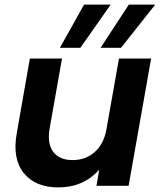

<svg xmlns="http://www.w3.org/2000/svg" viewBox="-20 -809 701 836"><path d="M638 -554 540 0H400L412 -70Q343 7 234 7Q134 7 83.5 -55.5Q33 -118 53 -229L110 -554H250L196 -249Q185 -183 212 -147.5Q239 -112 296 -112Q353 -112 393 -147.5Q433 -183 444 -249L498 -554ZM346 -789H462L330 -601H241ZM541 -789H656L507 -601H418Z"/></svg>

Font: Poppins SemiBold
Style: Italic
Weight: 600
Italic angle: -10°
Designer: Ninad Kale (Devanagari), Jonny Pinhorn (Latin)
Foundry: Indian Type Foundry
Version: Version 3.200;PS 1.000;hotconv 16.6.54;makeotf.lib2.5.65590